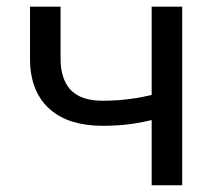

<svg xmlns="http://www.w3.org/2000/svg" viewBox="-20 -548 640 568"><path d="M519 0V-528.3H428.7V-267.1Q414.1 -263.7 399.2 -260.7Q384.3 -257.8 369.1 -255.9Q348.6 -252.9 327.1 -251.5Q305.7 -250 283.2 -250Q251.5 -250 227.1 -258.3Q202.6 -266.6 187 -284.2Q173.8 -299.3 166.5 -321.8Q159.2 -344.2 159.2 -374.5V-528.3H68.8V-374.5Q68.8 -324.2 84 -286.9Q99.1 -249.5 127.4 -225.1Q155.3 -200.2 194.8 -188Q234.4 -175.8 283.2 -175.8Q324.7 -175.8 360.1 -180.2Q395.5 -184.6 428.7 -192.9V0Z"/></svg>

Font: Roboto Mono
Style: Regular
Weight: 400
Monospace: yes
Designer: Google
Version: Version 3.000